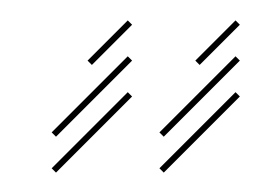

<svg xmlns="http://www.w3.org/2000/svg" viewBox="-20 -346 259 191"><path d="M35.7 -210 111.4 -285.7 107.1 -290 31.4 -214.3ZM71.4 -281.4 111.4 -321.4 107.1 -325.7 67.1 -285.7ZM35.7 -174.3 111.4 -250 107.1 -254.3 31.4 -178.6ZM142.9 -210 218.6 -285.7 214.3 -290 138.6 -214.3ZM178.6 -281.4 218.6 -321.4 214.3 -325.7 174.3 -285.7ZM142.9 -174.3 218.6 -250 214.3 -254.3 138.6 -178.6Z"/></svg>

Font: Gossip Low Needlepoint
Style: Regular
Weight: 100
Width: 3
Designer: Deborah Khodanovich
Version: Version 1.001;Glyphs 3.3.1 (3343)